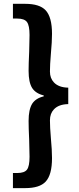

<svg xmlns="http://www.w3.org/2000/svg" viewBox="-20 -804 409 993"><path d="M46.9 168.9V90.8H69.3Q106.4 90.8 119.6 73.2Q132.8 55.7 132.8 6.8Q132.8 -23.4 130.9 -80.1Q127.9 -142.6 127.9 -178.7Q127.9 -237.3 146.5 -267.6Q165 -295.9 206.1 -305.7V-310.5Q165 -320.3 146.5 -348.6Q127.9 -377.9 127.9 -437.5Q127.9 -473.6 130.9 -536.1Q132.8 -592.8 132.8 -623Q132.8 -671.9 119.6 -689.9Q106.4 -708 69.3 -708H46.9V-784.2H110.4Q184.6 -784.2 215.8 -751Q249 -715.8 249 -628.9Q249 -588.9 243.2 -526.4Q238.3 -468.8 238.3 -434.1Q238.3 -399.4 258.8 -377.9Q283.2 -351.6 333 -350.6V-265.6Q283.2 -264.6 258.8 -238.3Q238.3 -216.8 238.3 -181.6Q238.3 -146.5 243.2 -88.9Q249 -27.3 249 13.7Q249 100.6 215.8 135.7Q184.6 168.9 110.4 168.9Z"/></svg>

Font: Bpmf GenYo Gothic B
Style: B
Weight: 700
Foundry: But Ko
Version: Version 1.320